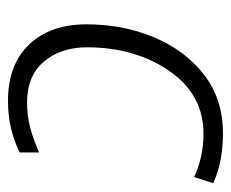

<svg xmlns="http://www.w3.org/2000/svg" viewBox="-70 -512 592 493"><g transform="rotate(-90 226.5 -266.0)"><path d="M130 10Q218 10 280.5 -38.5Q343 -87 376.5 -166.5Q410 -246 410 -340Q410 -434 358 -488Q306 -542 214 -542Q173 -542 140 -533.5Q107 -525 81 -512V-462Q112 -476 143 -484.5Q174 -493 209 -493Q278 -493 314.5 -449.5Q351 -406 351 -339Q351 -216 290.5 -128Q230 -40 129 -40Q69 -40 18 -64L2 -15Q57 10 130 10Z"/></g></svg>

Font: Noto Sans UI Light
Style: Italic
Weight: 300
Italic angle: -12°
Designer: Monotype Design Team
Foundry: Monotype Imaging Inc.
Version: Version 1.901